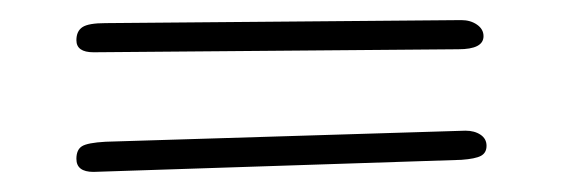

<svg xmlns="http://www.w3.org/2000/svg" viewBox="-20 -405 560 191"><path d="M56 -365Q56 -374 62 -378Q68 -382 85 -382L439 -385Q448 -385 454.5 -380.5Q461 -376 461 -369Q461 -356 436 -356L73 -353Q56 -353 56 -365ZM56 -247Q56 -256 61.5 -259.5Q67 -263 85 -264L443 -275Q452 -275 458 -271Q464 -267 464 -260Q464 -253 458.5 -250Q453 -247 439 -246L73 -234Q56 -234 56 -247Z"/></svg>

Font: Mali ExtraLight
Style: Regular
Weight: 275
Version: Version 1.000; ttfautohint (v1.6)